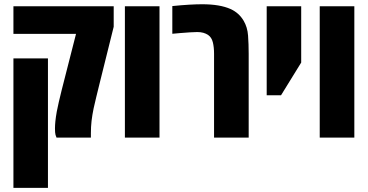

<svg xmlns="http://www.w3.org/2000/svg" viewBox="-20 -660 1764 921"><path d="M251 0Q249 -3.9 246.3 -13.2Q243.7 -22.5 243.7 -43.9Q243.7 -58.1 245.6 -78.1Q247.6 -98.1 252.4 -125Q256.3 -145.5 262.2 -171.1Q268.1 -196.8 275.9 -228L344.7 -497.6H44.4V-629.9H525.4V-531.7L458 -260.7Q448.7 -223.6 441.7 -194.3Q434.6 -165 429.2 -140.6Q422.4 -107.9 419.2 -80.1Q416 -52.2 416 -20.5V0ZM44.4 241.2V-379.9H210V241.2Z M579.1 0V-629.9H745.1V0Z M1006.8 0V-402.3Q1006.8 -433.6 1001 -457Q995.1 -480.5 979 -491.7Q958.5 -506.3 926.3 -506.3Q914.6 -506.3 891.8 -504.9Q869.1 -503.4 845.7 -501.5Q822.3 -499.5 806.6 -498V-630.9Q850.1 -635.3 886.7 -637.5Q923.3 -639.6 949.2 -639.6Q992.7 -639.6 1026.9 -633.8Q1061 -627.9 1085.9 -616.7Q1126 -598.6 1148.4 -561Q1167 -529.8 1169.9 -489.5Q1172.9 -449.2 1172.9 -401.9V0Z M1259.3 -203.1V-629.9H1424.8V-359.9L1328.1 -203.1Z M1513.7 0V-629.9H1679.7V0Z"/></svg>

Font: Open Sans Condensed ExtraBold
Style: Regular
Weight: 800
Width: 3
Designer: Monotype Design Team
Foundry: Monotype Imaging Inc.
Version: Version 3.000; ttfautohint (v1.8.4)